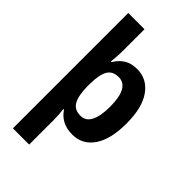

<svg xmlns="http://www.w3.org/2000/svg" viewBox="-296 -849 1177 1177"><g transform="rotate(45 292.5 -260.0)"><path d="M544 -273Q544 -136 493.5 -63Q443 10 357 10Q305 10 269.5 -9.5Q234 -29 213 -62H207Q210 -40 211.5 -18Q213 4 213 20V240H72V-760H213V-571Q213 -548 211 -521Q209 -494 207 -475H213Q236 -514 270 -535Q304 -556 354 -556Q440 -556 492 -483.5Q544 -411 544 -273ZM400 -274Q400 -441 309 -441Q257 -441 235.5 -404Q214 -367 213 -289V-269Q213 -189 234.5 -148Q256 -107 310 -107Q356 -107 378 -151Q400 -195 400 -274Z"/></g></svg>

Font: Noto Sans Gujarati SemiCondensed
Style: Bold
Weight: 700
Width: 4
Designer: Jelle Bosma - Monotype Design Team, Universal Thirst
Foundry: Monotype Imaging Inc.
Version: Version 2.106; ttfautohint (v1.8.4.7-5d5b)